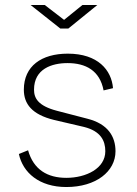

<svg xmlns="http://www.w3.org/2000/svg" viewBox="-20 -743 551 773"><path d="M312 -723 238 -663 160 -723H103L223 -628H255L372 -723ZM247 10C367 10 445 -53 445 -134C445 -193 415 -244 332 -265L209 -297C133 -317 117 -348 117 -382C117 -466 189 -489 252 -489C325 -489 382 -459 397 -379L435 -388C429 -461 374 -527 253 -527C147 -527 76 -477 76 -382C76 -325 108 -282 198 -260L318 -232C386 -215 404 -176 404 -134C404 -65 327 -27 247 -27C171 -27 115 -60 93 -138L56 -123C72 -48 138 10 247 10Z"/></svg>

Font: United Sans Thin
Style: Regular
Weight: 100
Designer: Pablo Impallari, Rodrigo Fuenzalida (Modified by Dan O. Williams)
Version: Version 1.000;PS 001.000;hotconv 1.0.88;makeotf.lib2.5.64775